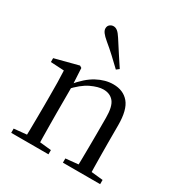

<svg xmlns="http://www.w3.org/2000/svg" viewBox="-188 -956 1036 1094"><g transform="rotate(30 330.5 -409.0)"><path d="M41.7 0V-27.8L150.4 -38.6H182.8L286.7 -27.8V0ZM123.9 0Q125.1 -24.4 125.6 -65.3Q126.1 -106.3 126.6 -150.7Q127.1 -195.1 127.1 -228.5V-289.4Q127.1 -340.8 126.5 -380.8Q125.9 -420.7 123.9 -457.5L35.8 -462.4V-487.9L189.9 -528L202.9 -519.8L209.3 -403.1V-401.7V-228.5Q209.3 -195.1 209.8 -150.7Q210.3 -106.3 210.8 -65.3Q211.3 -24.4 212.3 0ZM381.8 0V-27.8L489.3 -38.6H522.3L626.8 -27.8V0ZM463.5 0Q464.5 -24.4 465 -64.8Q465.5 -105.3 466 -149.7Q466.5 -194.1 466.5 -228.5V-344.3Q466.5 -418.1 442.4 -447.5Q418.3 -476.9 374.6 -476.9Q340.9 -476.9 293.8 -454.8Q246.6 -432.7 192.2 -372.4L183.7 -406H193.8Q248.4 -472.9 302.1 -501.7Q355.9 -530.6 408.5 -530.6Q474 -530.6 511 -487.1Q548 -443.5 548 -342.4V-228.5Q548 -194.1 548.5 -149.7Q549 -105.3 549.6 -64.8Q550.2 -24.4 551.2 0ZM395.6 -624 377.8 -610.1Q347.5 -639.2 316.7 -667.9Q285.9 -696.6 252.7 -723.8Q229.8 -742.9 219.4 -757Q208.9 -771.1 208.9 -783.8Q208.9 -800.3 219.7 -809.1Q230.5 -817.9 243.6 -817.9Q257.8 -817.9 270.3 -807.8Q282.8 -797.8 298.6 -773Q322.9 -734 347.7 -696.9Q372.5 -659.9 395.6 -624Z"/></g></svg>

Font: Early Summer Mincho VF
Style: Regular
Weight: 250
Designer: GuiWonder
Version: Version 1.002